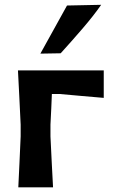

<svg xmlns="http://www.w3.org/2000/svg" viewBox="-20 -798 484 818"><path d="M58 0Q60.5 -54.5 63 -104.8Q65.5 -155 68 -217V-267Q64.5 -338.5 62 -391.2Q59.5 -444 56.5 -498H422V-381Q375.5 -385 327.2 -389.2Q279 -393.5 234.5 -397.5H201Q200 -369 198.5 -337.5Q197 -306 195 -267V-217Q198 -155 200.5 -104.5Q203 -54 206 0ZM152 -569.5Q181 -621.5 209.2 -672.8Q237.5 -724 265.5 -774.5L411 -777.5Q379.5 -732 331.8 -676.5Q284 -621 238.5 -571Z"/></svg>

Font: Commissioner Loud SemiBold
Style: Regular
Weight: 600
Designer: Kostas Bartsokas
Foundry: Kostas Bartsokas
Version: Version 1.000; ttfautohint (v1.8.3)